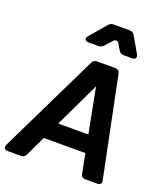

<svg xmlns="http://www.w3.org/2000/svg" viewBox="-190 -1126 1078 1246"><g transform="rotate(20 349.0 -503.5)"><path d="M13 0Q-4 0 -10.5 -10Q-17 -20 -10 -36L324 -723Q334 -745 358 -745H483Q510 -745 516 -718L656 -33Q663 0 629 0H548Q520 0 516 -27L490 -160H203L138 -23Q127 0 103 0ZM259 -280H467L407 -591ZM264 -842Q245 -842 239.5 -853Q234 -864 247 -879L342 -990Q355 -1007 379 -1007H487Q511 -1007 523 -986L585 -878Q594 -862 588 -852Q582 -842 564 -842H508Q483 -842 472 -862L449 -900Q441 -914 429.5 -915Q418 -916 408 -904L368 -859Q354 -842 331 -842Z"/></g></svg>

Font: Pitagon Sans Text Bold
Style: Italic
Weight: 700
Italic angle: -8°
Designer: Travis Tran
Foundry: Pitagon
Version: Version 1.001; ttfautohint (v1.8.4.7-5d5b);gftools[0.9.26]